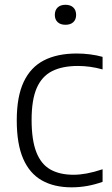

<svg xmlns="http://www.w3.org/2000/svg" viewBox="-20 -773 466 802"><path d="M279 9.5Q206 9.5 154.8 -19.5Q103.5 -48.5 76.8 -110Q50 -171.5 50 -270.5Q50 -369.5 79 -431Q108 -492.5 163.8 -521Q219.5 -549.5 300.5 -549.5Q327.5 -549.5 355.5 -546Q383.5 -542.5 408.5 -535.5V-483Q382 -490.5 356 -494Q330 -497.5 305.5 -497.5Q240.5 -497.5 197.5 -475.8Q154.5 -454 133.2 -404.8Q112 -355.5 112 -272.5Q112 -188 131.8 -137.5Q151.5 -87 190.5 -65Q229.5 -43 287 -43Q313 -43 342.8 -48.5Q372.5 -54 408.5 -66V-13.5Q376.5 -2 344 3.8Q311.5 9.5 279 9.5ZM253.5 -669.5Q232.5 -669.5 220.8 -680.5Q209 -691.5 209 -710.5Q209 -730.5 220.8 -741.8Q232.5 -753 253.5 -753Q274.5 -753 286.2 -741.8Q298 -730.5 298 -710.5Q298 -691.5 286.2 -680.5Q274.5 -669.5 253.5 -669.5Z"/></svg>

Font: Encode Sans Condensed Thin Light
Style: Regular
Weight: 300
Version: Version 3.002